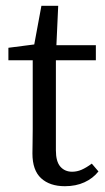

<svg xmlns="http://www.w3.org/2000/svg" viewBox="-20 -630 363 663"><path d="M133 -474H311V-422H133ZM173 -111Q173 -72 188.5 -54.5Q204 -37 229 -37Q246 -37 262 -44Q278 -51 297 -65L320 -38Q301 -14 271.5 -0.5Q242 13 204 13Q152 13 122 -14.5Q92 -42 92 -100Q92 -118 92.5 -136.5Q93 -155 93 -184V-422H9V-465L133 -481L93 -448L123 -610H181L173 -435Z"/></svg>

Font: Adobe Variable Font Prototype
Style: Regular
Weight: 389
Designer: Frank Grießhammer
Foundry: Adobe
Version: Version 1.004;hotconv 1.0.113;makeotfexe 2.5.65598